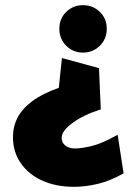

<svg xmlns="http://www.w3.org/2000/svg" viewBox="-20 -684 507 741"><path d="M300 -481Q339 -481 365.5 -507.5Q392 -534 392 -573Q392 -612 365.5 -638Q339 -664 300 -664Q262 -664 235.5 -638Q209 -612 209 -573Q209 -534 235.5 -507.5Q262 -481 300 -481ZM266 37Q310 37 358 25.5Q406 14 457 -15L434 -164Q374 -130 334 -120.5Q294 -111 269 -111Q247 -111 232.5 -122Q218 -133 218 -152Q218 -179 260.5 -210Q303 -241 369 -262L362 -421L219 -460L207 -345Q144 -323 105 -294Q66 -265 48 -230.5Q30 -196 30 -155Q30 -98 60 -54.5Q90 -11 143 13Q196 37 266 37Z"/></svg>

Font: Catamaran Thin Black
Style: Regular
Weight: 900
Version: Version 2.000